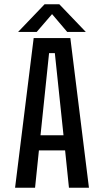

<svg xmlns="http://www.w3.org/2000/svg" viewBox="-20 -878 490 898"><path d="M381.5 -728.5H294.5L223.5 -812L151.5 -728.5H64.5L188.5 -858H257.5ZM302.5 0 284.5 -174.5H162L144 0H50.5L137.5 -700H309L396 0ZM209.5 -629.5 169.5 -245.5H277L236.5 -629.5Z"/></svg>

Font: League Mono Condensed
Style: Regular
Weight: 400
Width: 1
Designer: Tyler Finck
Foundry: The League of Moveable Type / Tyler Finck
Version: Version 2.210